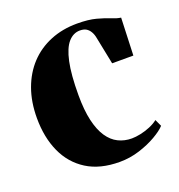

<svg xmlns="http://www.w3.org/2000/svg" viewBox="-103 -608 658 706"><g transform="rotate(-20 226.0 -255.0)"><path d="M248.5 11Q171.5 11 120 -21.5Q68.5 -54 42.5 -111.5Q16.5 -169 16.5 -244.5Q16.5 -307.5 35 -358.5Q53.5 -409.5 87.5 -445.8Q121.5 -482 169 -501.5Q216.5 -521 273.5 -521Q318 -521 347.8 -513Q377.5 -505 398 -496.5Q418.5 -488 434 -486L428.5 -339.5H345.5L324 -446Q321.5 -460.5 315.2 -471.2Q309 -482 299.5 -487.8Q290 -493.5 275 -493.5Q249 -493.5 229.5 -471.5Q210 -449.5 199.5 -400.8Q189 -352 189 -271.5Q189 -213 198.5 -171.8Q208 -130.5 225.5 -104.5Q243 -78.5 267 -66.8Q291 -55 319.5 -55Q334.5 -55 353.8 -59Q373 -63 391.8 -70.8Q410.5 -78.5 423.5 -89L436 -62Q422.5 -47 393.2 -30Q364 -13 326.2 -1Q288.5 11 248.5 11Z"/></g></svg>

Font: Merriweather 144pt ExtraBold
Style: Regular
Weight: 800
Version: Version 2.100